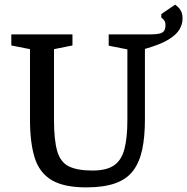

<svg xmlns="http://www.w3.org/2000/svg" viewBox="-20 -797 811 832"><path d="M354 15Q257 15 204 -16.5Q151 -48 130.5 -113Q110 -178 110 -278V-584L29 -600V-648H294V-600L214 -584V-278Q214 -190 228 -142Q242 -94 278.5 -76Q315 -58 381 -58Q441 -58 473.5 -80Q506 -102 519 -150.5Q532 -199 532 -278V-583L451 -599V-648H632Q657 -648 671.5 -651.5Q686 -655 691.5 -664Q697 -673 697 -688Q697 -701 692 -708Q687 -715 679 -721V-736L739 -777Q744 -773 751.5 -766.5Q759 -760 765 -748Q771 -736 771 -715Q771 -693 758 -670Q745 -647 710 -625.5Q675 -604 608 -585V-278Q608 -205 596.5 -150Q585 -95 557.5 -58Q530 -21 480 -3Q430 15 354 15Z"/></svg>

Font: Faustina Light Medium
Style: Regular
Weight: 500
Version: Version 1.200